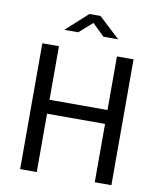

<svg xmlns="http://www.w3.org/2000/svg" viewBox="-101 -1036 929 1115"><g transform="rotate(10 364.0 -478.5)"><path d="M438 -841H525L400 -957H335L207 -841H289L367 -910ZM535 -344V0H633V-742H535V-426H193V-742H95V0H193V-344Z"/></g></svg>

Font: 18Franklin
Style: Regular
Weight: 400
Designer: Pablo Impallari, Rodrigo Fuenzalida (Modified by Dan O. Williams)
Version: Version 0.025;PS 000.025;hotconv 1.0.88;makeotf.lib2.5.64775